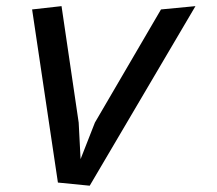

<svg xmlns="http://www.w3.org/2000/svg" viewBox="-20 -580 690 610"><path d="M601 -560.5 265 10 164 0 82 -550 175.5 -560.5 230 -190.5 236 -74.5 281.5 -190.5 491.5 -550Z"/></svg>

Font: B612 Mono
Style: Italic
Weight: 400
Italic angle: -10°
Version: Version 1.005